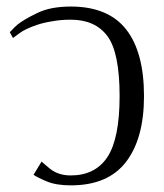

<svg xmlns="http://www.w3.org/2000/svg" viewBox="-20 -557 498 584"><path d="M82 -25.4Q87.9 -35.2 106.4 -65.4Q106.4 -65.4 131.8 -43.9Q157.2 -23.4 195.3 -23.4Q269.5 -23.4 306.6 -79.1Q343.8 -135.7 343.8 -264.6Q343.8 -397.5 306.6 -447.3Q269.5 -497.1 195.3 -497.1Q164.1 -497.1 138.7 -492.2Q113.3 -488.3 92.8 -481.4Q55.7 -468.8 38.1 -455.1Q19.5 -441.4 19.5 -441.4Q16.6 -447.3 9.8 -459Q9.8 -459 15.6 -464.8Q21.5 -471.7 32.2 -481.4Q52.7 -498 93.8 -517.6Q133.8 -537.1 195.3 -537.1Q309.6 -537.1 364.3 -466.8Q418 -397.5 418 -264.6Q418 -135.7 363.3 -64.5Q308.6 6.8 195.3 6.8Q151.4 6.8 123 -4.9Q94.7 -16.6 82 -25.4Z"/></svg>

Font: BSRU BANSOMDEJ
Style: Regular
Weight: 400
Designer: Wisit Potiwat
Version: Version 1.000;PS 002.000;hotconv 1.0.70;makeotf.lib2.5.58329